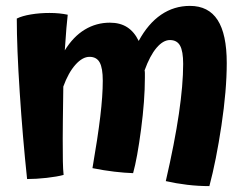

<svg xmlns="http://www.w3.org/2000/svg" viewBox="-20 -598 844 652"><path d="M750 -384Q750 -292 732 -172Q714 -52 691 34Q653 34 615.5 29.5Q578 25 543 17Q573 -113 587.5 -211.5Q602 -310 602 -381Q602 -424 591.5 -443Q581 -462 557 -462Q534 -462 511.5 -435.5Q489 -409 471 -359Q472 -355 472 -350Q472 -345 472 -334Q472 -257 459 -158.5Q446 -60 432 -10Q403 -11 368.5 -15Q334 -19 294 -27Q312 -131 320.5 -202Q329 -273 329 -324Q329 -367 318.5 -386Q308 -405 284 -405Q260 -405 236 -378Q212 -351 195 -304Q194 -227 193.5 -191Q193 -155 193 -127Q193 -78 193.5 -50Q194 -22 196 -4Q174 2 138.5 6Q103 10 72 10Q57 -131 47 -284Q37 -437 37 -535Q55 -544 85 -549Q115 -554 148 -554Q166 -554 181 -552.5Q196 -551 210 -548Q208 -530 205.5 -502.5Q203 -475 200 -427Q229 -474 268 -497.5Q307 -521 353 -521Q388 -521 412 -505.5Q436 -490 451 -459Q483 -518 527 -548Q571 -578 625 -578Q688 -578 719 -530Q750 -482 750 -384Z"/></svg>

Font: Atma SemiBold
Style: Regular
Weight: 600
Designer: Gregori Vincens, Jeremie Hornus, Riccardo Olocco, Yoann Minet.
Foundry: black foundry
Version: Version 1.102;PS 1.100;hotconv 1.0.86;makeotf.lib2.5.63406